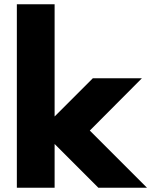

<svg xmlns="http://www.w3.org/2000/svg" viewBox="-20 -880 768 900"><path d="M645 -513H415L236 -334V-860H59V0H236V-205L441 0H669L401 -268Z"/></svg>

Font: Sztylet
Style: Bd
Weight: 700
Foundry: Cannot Into Space Fonts, PlusOne Fonts
Version: Version 0.12